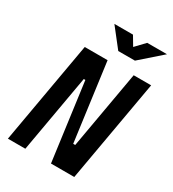

<svg xmlns="http://www.w3.org/2000/svg" viewBox="-212 -1014 1019 1130"><g transform="rotate(30 297.5 -449.0)"><path d="M314.9 0H473.1L595.2 -693.4H476.6L383.8 -166H370.1L299.3 -693.4H144L22 0H140.6L233.4 -527.3H244.1ZM326.7 -771.5H439.9L584.5 -898.4H450.2L390.6 -835.9L353.5 -898.4H227.1Z"/></g></svg>

Font: Cascadia Code SemiBold
Style: Italic
Weight: 600
Italic angle: -10°
Monospace: yes
Designer: Aaron Bell
Foundry: Saja Typeworks
Version: Version 2404.023